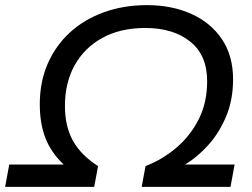

<svg xmlns="http://www.w3.org/2000/svg" viewBox="-62 -728 980 748"><path d="M-42 0 -26 -87H186Q136 -135 114.5 -191.5Q93 -248 93 -322Q93 -409 124 -480Q155 -551 211 -602Q267 -653 343.5 -680.5Q420 -708 511 -708Q607 -708 683 -674Q759 -640 802.5 -575.5Q846 -511 846 -419Q846 -339 819 -274.5Q792 -210 749 -162.5Q706 -115 659 -87H852L836 0H490L505 -81Q570 -106 624.5 -152Q679 -198 712 -263Q745 -328 745 -412Q745 -513 679 -566Q613 -619 504 -619Q407 -619 337 -580.5Q267 -542 229 -474Q191 -406 191 -316Q191 -235 222.5 -179Q254 -123 320 -81L305 0Z"/></svg>

Font: Montserrat Medium
Style: Italic
Weight: 500
Italic angle: -11.3°
Designer: Julieta Ulanovsky
Foundry: Julieta Ulanovsky
Version: Version 9.000; ttfautohint (v1.8.4.7-5d5b)